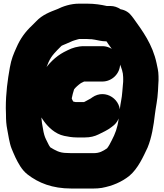

<svg xmlns="http://www.w3.org/2000/svg" viewBox="-20 -844 920 1075"><path d="M354 12.5C312.6 12.5 288.9 -2.8 261.6 -19.2C259.1 -23.1 255.6 -28.1 254.1 -30.6L244.5 -49.8C232.9 -73 229.8 -78.9 223.7 -105.6C217 -140.6 211.5 -168.5 211.5 -203C211.5 -214.4 211.2 -226.5 210.5 -241.8C210.5 -269 212.2 -282.6 213.5 -315.4C215.7 -361.4 221.4 -384.8 230.8 -431.6C237.1 -463.5 237.2 -460.9 252.4 -497.1C268.8 -533.1 290.6 -553.6 324.4 -587.4C325.4 -588.2 336.4 -593.4 348.5 -598C368.9 -605.9 382.3 -614.1 395.9 -617.8C408.4 -621.2 420 -625.5 423 -625.5H468C474.7 -625.5 479 -624.5 485 -624.5H492.1C496.9 -623.6 503.6 -622.5 510.4 -621.8C523.2 -619.9 548 -612.5 575 -612.5L576.2 -612.5C579.3 -608.1 583.2 -601.6 587 -596.5C610.7 -564.9 634.7 -527.8 649.2 -490.1C660.3 -463.4 669.5 -438.2 669.5 -413C669.5 -404.4 670.2 -396.5 669.6 -386.1C665.6 -347.7 664.5 -310.2 658.3 -280.7C651.7 -249.3 649 -209.7 643.9 -176.2C637.8 -128 624.9 -95 605.4 -57.7C597.5 -41.1 587.3 -22.8 579.3 -13.5C556.2 2.4 537 13.5 504 13.5H381C372.5 13.5 363.2 12.5 354 12.5ZM468 -823.5H423C375 -823.5 332.3 -808.3 299.9 -792.4C262.7 -778.1 216.7 -761.6 181.9 -723.9L158.9 -700.9C122.4 -666.6 94.1 -629 71.7 -577.1C55.2 -540.1 43.7 -514.2 35.1 -465.6C22.6 -395.6 12.5 -323.7 12.5 -239C12.5 -225.3 13.5 -212.4 13.5 -203C13.5 -172.2 14.7 -147.6 21.2 -115.6C25.9 -91 33 -42.1 44.4 -13.4C50.9 1 57.1 18.9 66.5 37.8C81.6 68.1 100.2 106.1 133.9 132.5C195.5 180.4 273.1 211.5 379 211.5H504C519.6 211.5 533.5 210.5 550.2 208C611.3 196.5 660.7 174.8 703.7 141.1C753.4 99.2 782.3 32.7 805.9 -16.9C806 -17.3 806.4 -18 806.6 -18.6C829 -72.4 840.3 -141.5 847.3 -203.7C852.2 -244.7 862.1 -284.7 864.5 -335.1L866.4 -372.3C867.7 -386.5 868.2 -402.8 867.5 -417C867.3 -448.5 860.6 -468.8 856.8 -489.3C834.3 -596.1 777.4 -671.3 728.1 -740.3L718.2 -753.3C703.7 -773.1 683.1 -787.4 655 -792.2C638.2 -803.9 618.5 -810.5 598 -810.5H577.6C546.6 -817.7 509.5 -823.5 468 -823.5ZM553 -585.5H450C414.9 -585.5 383.7 -575.3 360.2 -563.5L337.8 -552.3C290.5 -527.1 250.6 -486.9 223 -443.5C199.9 -404 191.7 -355.4 185 -315.2C174.7 -253.5 202.2 -195.7 228.1 -162.4C249.1 -133.9 288.1 -93.8 339.5 -83.2C358.3 -79.1 384.3 -74.5 410 -74.5H456C484.7 -74.5 509.8 -80.5 531.8 -91.5C553.9 -102.5 581.9 -115 603 -131.4L611.3 -137.9C631.1 -152.1 645.9 -175.5 650.4 -201C665.1 -284.3 571.2 -351 496 -298.4C489.2 -293.2 488.4 -292.6 481.6 -289.2L459.6 -277.2C457.4 -276.1 453.7 -274.2 450.4 -272.5H403.6C399.3 -273.2 395.3 -274.6 390.6 -275.2C387.5 -279.1 382.8 -288 381.7 -293.1C384.6 -308.8 389.3 -326.7 394.9 -343.9C403.4 -355 418.6 -368.7 433 -378.6L448.8 -386.5C449.7 -386.9 450.3 -387.2 451.2 -387.5H553C606.9 -387.5 652.5 -431.6 652.5 -486.5C652.5 -541.4 606.9 -585.5 553 -585.5Z"/></svg>

Font: Smoothie
Style: ExBd
Weight: 800
Foundry: Cannot Into Space Fonts
Version: Version 0.8